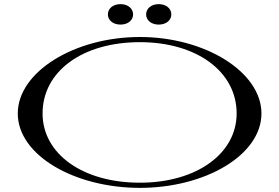

<svg xmlns="http://www.w3.org/2000/svg" viewBox="-20 -894 1351 929"><path d="M657 15C972 15 1245 -143 1245 -345C1245 -546 972 -715 657 -715C340 -715 66 -546 66 -345C66 -143 340 15 657 15ZM657 -10C379 -10 186 -150 186 -345C186 -549 379 -690 657 -690C930 -690 1125 -549 1125 -345C1125 -150 930 -10 657 -10ZM563 -775C600 -775 624 -797 624 -824C624 -852 600 -874 563 -874C526 -874 502 -852 502 -824C502 -797 526 -775 563 -775ZM748 -775C785 -775 809 -797 809 -824C809 -852 785 -874 748 -874C711 -874 687 -852 687 -824C687 -797 711 -775 748 -775Z"/></svg>

Font: Sprat Extended
Style: Regular
Weight: 400
Width: 9
Designer: Ethan Nakache
Foundry: Collletttivo
Version: Version 2.000;Glyphs 3.2 (3217)